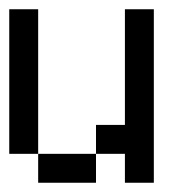

<svg xmlns="http://www.w3.org/2000/svg" viewBox="-20 -395 415 415"><path d="M0 -312.5V-375H62.5V-312.5ZM0 -250V-312.5H62.5V-250ZM0 -187.5V-250H62.5V-187.5ZM0 -125V-187.5H62.5V-125ZM0 -62.5V-125H62.5V-62.5ZM62.5 0V-62.5H125V0ZM125 0V-62.5H187.5V0ZM187.5 -62.5V-125H250V-62.5ZM250 -312.5V-375H312.5V-312.5ZM250 -250V-312.5H312.5V-250ZM250 -187.5V-250H312.5V-187.5ZM250 -125V-187.5H312.5V-125ZM250 -62.5V-125H312.5V-62.5ZM250 0V-62.5H312.5V0Z"/></svg>

Font: AprilSans
Style: Regular
Weight: 400
Designer: typesprite
Version: Version 1.001;PS 001.001;hotconv 1.0.88;makeotf.lib2.5.64775